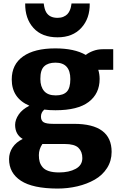

<svg xmlns="http://www.w3.org/2000/svg" viewBox="-20 -845 698 1117"><path d="M638.7 -439H551.8Q559.6 -412.6 559.6 -385.7Q559.6 -300.3 496.1 -252Q432.6 -203.6 302.7 -203.6Q264.6 -203.6 237.8 -207.5Q218.3 -190.9 218.3 -166.5Q218.3 -143.6 233.6 -134Q249 -124.5 289.6 -124.5H410.6Q629.4 -124.5 629.4 38.6Q629.4 90.8 602.8 132.6Q576.2 174.3 531.2 200Q486.3 225.6 430.7 238.8Q375 252 314 252Q170.4 251.5 101.6 206.5Q32.7 161.6 32.7 80.6Q32.7 43.5 53.2 12.7Q73.7 -18.1 112.3 -36.6Q67.9 -62.5 67.9 -119.1Q68.4 -148.9 88.9 -179Q109.4 -209 150.9 -230Q48.3 -273.9 48.3 -382.8Q48.3 -470.2 114.3 -516.8Q180.2 -563.5 301.8 -563.5Q412.6 -563.5 479 -525.4Q496.1 -539.1 522 -548.8Q547.9 -558.6 577.1 -558.6H638.7ZM304.2 -290Q347.7 -290 368.4 -311.3Q389.2 -332.5 389.2 -384.8Q389.2 -480.5 302.7 -480.5Q259.8 -480.5 237.1 -459.2Q214.4 -438 214.8 -385.3Q214.8 -340.8 236.6 -315.4Q258.3 -290 304.2 -290ZM226.6 -7.3Q206.1 22.9 206.1 57.6Q206.1 80.1 210.9 96.7Q215.8 113.3 228 127.9Q240.2 142.6 264.2 150.4Q288.1 158.2 323.7 158.2Q381.8 158.2 420.4 137.2Q459 116.2 459 74.7Q459 37.1 436.3 14.9Q413.6 -7.3 356 -7.3ZM314.9 -627.9Q223.6 -627.9 174.6 -682.4Q125.5 -736.8 126.5 -824.7H234.4Q238.8 -789.1 249.5 -772.5Q269 -741.2 314.9 -741.2Q334.5 -741.2 349.1 -747.6Q363.8 -753.9 371.8 -762.5Q379.9 -771 385.3 -783Q390.6 -794.9 392.3 -803.2Q394 -811.5 395.5 -820.8Q396 -823.7 396 -824.7H502Q503.4 -737.8 453.1 -682.9Q402.8 -627.9 314.9 -627.9Z"/></svg>

Font: HaufeMerriweatherSans
Style: Bold
Weight: 700
Designer: Eben Sorkin
Foundry: Eben Sorkin
Version: Version 1.56